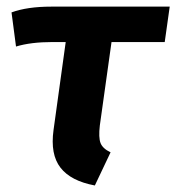

<svg xmlns="http://www.w3.org/2000/svg" viewBox="-20 -550 537 585"><path d="M319.8 -421.9 284.2 -168Q279.8 -130.9 286.4 -114Q293 -97.2 316.9 -85.9L269 15.1Q195.8 1.5 164.3 -39.1Q132.8 -79.6 143.1 -153.8L180.2 -421.9H140.1Q73.7 -421.9 28.8 -408.2L15.1 -512.2Q63 -529.8 136.2 -529.8H497.1L481.9 -421.9Z"/></svg>

Font: FiraGO SemiBold
Style: Italic
Weight: 600
Italic angle: -8°
Designer: bBox Type GmbH
Foundry: bBox Type GmbH
Version: Version 1.001;PS 001.001;hotconv 1.0.88;makeotf.lib2.5.64775